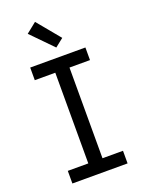

<svg xmlns="http://www.w3.org/2000/svg" viewBox="-178 -1063 857 1144"><g transform="rotate(-20 250.0 -490.5)"><path d="M75 0V-80H205V-655H75V-735H425V-655H295V-80H425V0ZM262 -794 130 -929 195 -981 315 -836Z"/></g></svg>

Font: Iosevka Term Curly Medium
Style: Regular
Weight: 500
Designer: Belleve Invis
Foundry: Belleve Invis
Version: Version 32.3.0